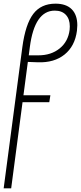

<svg xmlns="http://www.w3.org/2000/svg" viewBox="-26 -764 442 1048"><path d="M277 -744Q335 -744 365.5 -713.5Q396 -683 396 -626Q396 -618 394 -596Q383 -512 326.5 -466.5Q270 -421 181 -424L126 -426L102 -244H249L243 -206H97L35 264H-6L96 -507Q113 -632 155.5 -688Q198 -744 277 -744ZM354 -601Q355 -608 355 -620Q355 -660 333.5 -683Q312 -706 273 -706Q163 -706 137 -508L131 -462H184Q253 -462 299.5 -499.5Q346 -537 354 -601Z"/></svg>

Font: Bellota Light
Style: Italic
Weight: 300
Italic angle: -7.5°
Designer: Kemie Guaida
Foundry: Kemie Guaida
Version: Version 4.001